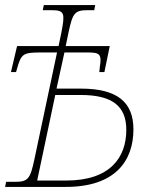

<svg xmlns="http://www.w3.org/2000/svg" viewBox="-20 -734 581 754"><path d="M0 0H239C432 0 504 -102 504 -226C504 -334 439 -386 298 -386H202L233 -528H323C370 -528 381 -523 372 -471L370 -451H390L411 -553H238L249 -606C265 -683 274 -694 324 -694H350L354 -714H152L148 -694H184C235 -694 235 -680 221 -606L210 -553H47L23 -451H43L46 -461C63 -523 70 -528 141 -528H204L115 -108C99 -32 90 -20 40 -20H4ZM240 -25H126L197 -361H297C424 -361 476 -315 476 -224C476 -117 414 -25 240 -25Z"/></svg>

Font: Noto Serif SemiCondensed Thin
Style: Italic
Weight: 100
Width: 4
Italic angle: -12°
Designer: Monotype Design Team
Foundry: Monotype Imaging Inc.
Version: Version 2.013